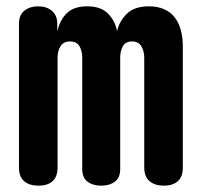

<svg xmlns="http://www.w3.org/2000/svg" viewBox="-20 -580 640 607"><path d="M102 7Q73 7 56.5 -7Q40 -21 40 -50V-505Q40 -533 57.5 -546.5Q75 -560 100 -560Q128 -560 144.5 -545.5Q161 -531 161 -505V-481Q170 -518 192 -539Q214 -560 256 -560Q300 -560 322.5 -536Q345 -512 350 -481Q357 -513 381 -536.5Q405 -560 451 -560Q478 -560 498.5 -551Q519 -542 532 -525.5Q545 -509 551.5 -485.5Q558 -462 558 -433V-50Q558 -21 542 -7Q526 7 498 7Q470 7 453 -7Q436 -21 436 -51V-398Q436 -418 427 -433.5Q418 -449 397 -449Q377 -449 368.5 -434Q360 -419 360 -398V-45Q360 -18 343 -5.5Q326 7 300 7Q274 7 257 -5.5Q240 -18 240 -45V-398Q240 -418 231.5 -433.5Q223 -449 201 -449Q181 -449 171.5 -434Q162 -419 162 -398V-51Q162 -21 146 -7Q130 7 102 7Z"/></svg>

Font: Maple Mono NL
Style: Bold
Weight: 700
Monospace: yes
Designer: subframe7536
Version: Version 7.000